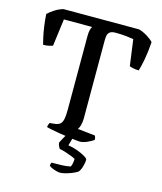

<svg xmlns="http://www.w3.org/2000/svg" viewBox="-130 -798 919 1092"><g transform="rotate(15 329.0 -252.0)"><path d="M390 0Q383 0 363 -2.5Q343 -5 317 -8.5Q291 -12 265 -16.5Q239 -21 218.5 -25Q198 -29 190 -32Q190 -39 193 -47Q196 -55 198 -58L229 -61Q250 -64 260 -73.5Q270 -83 274 -103Q278 -123 278 -158V-592Q278 -615 282 -628.5Q286 -642 290 -648H124L103 -488Q97 -485 81 -481.5Q65 -478 47 -478Q43 -492 37 -519Q31 -546 26 -581Q21 -616 19 -652Q33 -666 58 -682Q83 -698 107 -704H552Q577 -697 602 -681.5Q627 -666 639 -652Q635 -593 626.5 -548Q618 -503 610 -478Q593 -478 577 -481.5Q561 -485 555 -488L534 -642Q518 -645 490 -648Q462 -651 428 -651Q404 -651 393.5 -642Q383 -633 381 -619.5Q379 -606 379 -591V-133Q379 -109 373.5 -91.5Q368 -74 362 -67L464 -56Q466 -55 468.5 -47.5Q471 -40 471 -32Q456 -20 432 -10Q408 0 390 0ZM328 200Q319 200 304.5 196Q290 192 278 186.5Q266 181 262 176Q262 169 264 164Q266 159 267 157Q302 157 328.5 156Q355 155 378 150Q383 142 385.5 127.5Q388 113 388 103Q381 98 364 91.5Q347 85 327.5 78.5Q308 72 292 70Q288 64 283.5 54.5Q279 45 279 35Q289 16 296.5 2Q304 -12 320 -37H355L334 37Q361 41 388.5 51Q416 61 434.5 72Q453 83 453 91Q453 107 446.5 130Q440 153 429 166Q414 176 393 184Q372 192 354.5 196Q337 200 328 200Z"/></g></svg>

Font: Texturina 12pt
Style: Regular
Weight: 400
Designer: Guillermo Torres Carreño
Foundry: Omnibus-Type
Version: Version 1.002